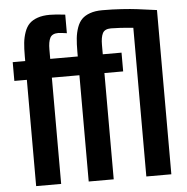

<svg xmlns="http://www.w3.org/2000/svg" viewBox="-57 -900 933 956"><g transform="rotate(-5 409.5 -422.0)"><path d="M760.7 0H635.7V-743.2Q566.4 -750 524.4 -750Q493.2 -750 482.9 -730.2Q472.7 -710.4 472.7 -671.9V-625H566.4V-531.2H472.7V0H347.7V-531.2H210V0H85V-531.2H22.5V-625H85V-648.9Q85 -688.5 87.9 -716.1Q90.8 -743.7 99.9 -769.3Q108.9 -794.9 124.3 -810.3Q139.6 -825.7 165.3 -834.7Q190.9 -843.8 226.6 -843.8Q256.8 -843.8 303.7 -837.9V-745.1Q298.8 -745.6 283.7 -747.8Q268.6 -750 261.7 -750Q230.5 -750 220.2 -730.2Q210 -710.4 210 -671.9V-625H347.7V-648.9Q347.7 -688.5 350.6 -716.1Q353.5 -743.7 362.5 -769.3Q371.6 -794.9 387 -810.3Q402.3 -825.7 428 -834.7Q453.6 -843.8 489.3 -843.8Q540.5 -843.8 585.9 -840.8Q631.3 -837.9 661.9 -834Q692.4 -830.1 760.7 -820.8Z"/></g></svg>

Font: Oswald
Style: Stencbab
Weight: 400
Designer: Mathieu Le Lay
Foundry: Mathieu Le Lay
Version: Version 1.000